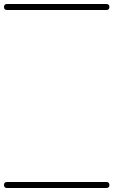

<svg xmlns="http://www.w3.org/2000/svg" viewBox="-35 -575 567 960"><path d="M0 -555Q124 -555 248.5 -555Q373 -555 497 -555Q512 -555 512 -540Q512 -525 497 -525Q373 -525 248.5 -525Q124 -525 0 -525Q-15 -525 -15 -540Q-15 -555 0 -555ZM0 335Q124 335 248.5 335Q373 335 497 335Q512 335 512 350Q512 365 497 365Q373 365 248.5 365Q124 365 0 365Q-15 365 -15 350Q-15 335 0 335Z"/></svg>

Font: FRB American Cursive Just Guidelines
Style: Italic
Weight: 400
Italic angle: -25°
Version: Version 2.0;Modular Font Editor K font №1